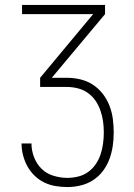

<svg xmlns="http://www.w3.org/2000/svg" viewBox="-20 -755 540 775"><path d="M252 0Q228 0 204 -4Q180 -8 158.5 -18.5Q137 -29 119.5 -46Q102 -63 90.5 -84Q79 -105 73 -128.5Q67 -152 67 -176H107Q107 -148 117.5 -120.5Q128 -93 148 -73.5Q168 -54 196 -45.5Q224 -37 252 -37Q274 -37 296 -42.5Q318 -48 336 -61Q354 -74 366.5 -92.5Q379 -111 386 -132Q393 -153 396 -175.5Q399 -198 399 -220Q399 -243 396 -265Q393 -287 385.5 -308.5Q378 -330 365.5 -348.5Q353 -367 334.5 -380Q316 -393 294 -398.5Q272 -404 250 -404H142V-441L356 -698H69V-735H404V-698L189 -441H250Q278 -441 305 -434.5Q332 -428 355 -413Q378 -398 395 -376Q412 -354 422 -328Q432 -302 435.5 -274.5Q439 -247 439 -220Q439 -192 435 -165Q431 -138 421.5 -112.5Q412 -87 395.5 -65Q379 -43 356 -28Q333 -13 306 -6.5Q279 0 252 0Z"/></svg>

Font: Iosevka Curly Extralight
Style: Regular
Weight: 200
Monospace: yes
Designer: Belleve Invis
Foundry: Belleve Invis
Version: Version 22.1.2; ttfautohint (v1.8.4)